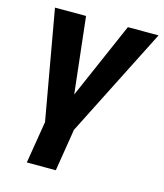

<svg xmlns="http://www.w3.org/2000/svg" viewBox="-112 -630 783 918"><g transform="rotate(15 279.5 -171.0)"><path d="M45.9 -545.9H199.7L242.2 -168.5L406.7 -545.9H558.6L284.7 -4.9L251 204.1H107.4L141.6 -4.9Z"/></g></svg>

Font: Inter Tight
Style: Bold Italic
Weight: 700
Italic angle: -9.39999°
Designer: Rasmus Andersson
Foundry: rsms
Version: Version 3.004